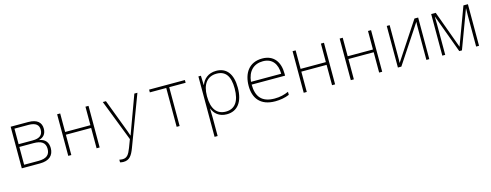

<svg xmlns="http://www.w3.org/2000/svg" viewBox="-24 -1328 6048 2363"><g transform="rotate(-15 3000.0 -146.0)"><path d="M108 0H339C459 0 517 -56 517 -149C517 -225 476 -269 407 -280V-283C461 -297 496 -335 496 -402C496 -479 447 -530 331 -530H108ZM147 -297V-495H325C420 -495 456 -458 456 -400C456 -332 417 -297 325 -297ZM147 -35V-262H326C425 -262 477 -230 477 -150C477 -72 430 -35 330 -35Z M700 0H739V-259H1061V0H1100V-530H1061V-294H739V-530H700Z M1338 248C1415 248 1448 199 1482 109L1723 -530H1684L1554 -176C1532 -117 1520 -86 1506 -44H1504C1490 -86 1479 -117 1458 -171L1322 -530H1282L1486 -3L1447 100C1416 181 1390 213 1336 213C1322 213 1308 211 1295 208V242C1309 246 1323 248 1338 248Z M2081 0H2119V-495H2328V-530H1872V-495H2081Z M2500 240H2539V14C2539 -25 2538 -68 2536 -109H2539C2563 -45 2620 11 2719 11C2854 11 2933 -89 2933 -271C2933 -445 2860 -540 2728 -540C2623 -540 2563 -478 2539 -412H2536L2532 -530H2500ZM2716 -24C2604 -24 2539 -103 2539 -263V-270C2539 -418 2604 -505 2724 -505C2837 -505 2893 -429 2893 -272C2893 -106 2830 -24 2716 -24Z M3336 11C3399 11 3462 0 3516 -23V-62C3460 -38 3407 -24 3338 -24C3175 -24 3108 -108 3107 -263H3533V-291C3533 -434 3464 -540 3314 -540C3145 -540 3067 -416 3067 -256C3067 -101 3146 11 3336 11ZM3108 -298C3121 -432 3197 -505 3314 -505C3433 -505 3492 -423 3493 -298Z M3700 0H3739V-259H4061V0H4100V-530H4061V-294H3739V-530H3700Z M4300 0H4339V-259H4661V0H4700V-530H4661V-294H4339V-530H4300Z M4900 0H4944L5265 -485C5263 -455 5263 -434 5263 -404V0H5300V-530H5253L4935 -48C4937 -80 4937 -101 4937 -134V-530H4900Z M5466 0H5503V-396C5503 -428 5502 -454 5501 -486H5503L5682 0H5716L5897 -485H5899C5898 -452 5897 -427 5897 -399V0H5934V-530H5877L5699 -51L5524 -530H5466Z"/></g></svg>

Font: Noto Sans Mono ExtraLight
Style: Regular
Weight: 200
Designer: Monotype Design Team
Foundry: Monotype Imaging Inc.
Version: Version 2.014